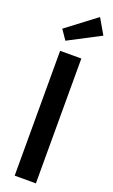

<svg xmlns="http://www.w3.org/2000/svg" viewBox="-197 -1090 667 1130"><g transform="rotate(20 136.5 -524.5)"><path d="M64.5 0V-781.8H197.3V0ZM217.3 -1049.1 273.2 -952.7 73.2 -848.2 31.8 -908.6Z"/></g></svg>

Font: Spartan
Style: Bold
Weight: 700
Designer: Matt Bailey, Mirko Velimirovic
Foundry: Matt Bailey
Version: Version 1.005